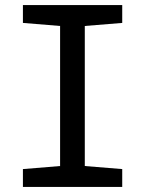

<svg xmlns="http://www.w3.org/2000/svg" viewBox="-20 -734 570 754"><path d="M70 0H460V-70L313 -82V-632L460 -644V-714H70V-644L216 -632V-82L70 -70Z"/></svg>

Font: Noto Sans Mono Condensed Medium
Style: Regular
Weight: 500
Width: 3
Designer: Monotype Design Team
Foundry: Monotype Imaging Inc.
Version: Version 2.014